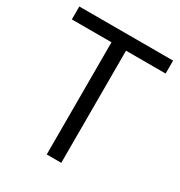

<svg xmlns="http://www.w3.org/2000/svg" viewBox="-169 -832 891 949"><g transform="rotate(30 276.5 -357.0)"><path d="M317.9 0H234.9V-640.1H8.8V-713.9H543.9V-640.1H317.9Z"/></g></svg>

Font: f02265186
Style: Regular
Weight: 400
Foundry: Ascender Corporation
Version: Version 1.10